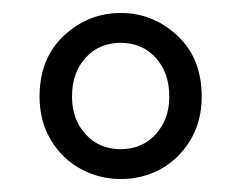

<svg xmlns="http://www.w3.org/2000/svg" viewBox="-20 -705 371 296"><path d="M166 -429Q133 -429 104.5 -444.5Q76 -460 58.5 -489Q41 -518 41 -556Q41 -615 78.5 -650Q116 -685 166 -685Q216 -685 253.5 -650Q291 -615 291 -556Q291 -518 273.5 -489Q256 -460 228 -444.5Q200 -429 166 -429ZM166 -475Q199 -475 220 -498Q241 -521 241 -556Q241 -593 220 -616Q199 -639 166 -639Q133 -639 112 -616Q91 -593 91 -556Q91 -521 112 -498Q133 -475 166 -475Z"/></svg>

Font: .
Style: 
Weight: 400
Designer: Paul D. Hunt, Dalton Maag
Foundry: Dalton Maag Ltd
Version: Version 1.200